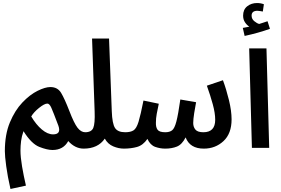

<svg xmlns="http://www.w3.org/2000/svg" viewBox="-20 -975 1856 1266"><path d="M151 249Q136 185 125.5 123Q115 61 115 18Q115 -13 119 -45Q123 -77 135 -110Q187 -27 239 -6.5Q291 14 326 14Q398 14 430 -45Q475 5 532 5Q595 5 595 -51Q595 -73 581.5 -88Q568 -103 542 -103Q514 -103 491 -133Q468 -163 437 -244Q406 -324 383 -362.5Q360 -401 312 -401Q278 -401 227.5 -376Q177 -351 127.5 -299Q78 -247 45 -167.5Q12 -88 12 22Q12 54 21 121Q30 188 49 271ZM292 -292Q306 -292 318 -265.5Q330 -239 365 -146Q385 -89 330 -89Q294 -89 256 -121Q218 -153 186 -207Q202 -235 237.5 -263.5Q273 -292 292 -292Z M859 -51Q859 -73 846 -88Q833 -103 806 -103Q757 -103 738.5 -131Q720 -159 717 -242L699 -721H587L604 -240Q607 -160 595 -131.5Q583 -103 541 -103L531 5Q626 5 671 -61Q691 -25 726.5 -10Q762 5 797 5Q859 5 859 -51Z M1507 -188Q1507 -244 1489.5 -315.5Q1472 -387 1450 -446L1344 -410Q1367 -346 1383 -287.5Q1399 -229 1399 -185Q1399 -103 1321 -103Q1283 -103 1268.5 -120.5Q1254 -138 1254 -164Q1254 -188 1260.5 -229.5Q1267 -271 1273 -301L1169 -319Q1155 -220 1143 -174Q1131 -128 1114.5 -115.5Q1098 -103 1070 -103Q1031 -103 1019 -119.5Q1007 -136 1008 -166Q1008 -195 1013.5 -224.5Q1019 -254 1027 -291L926 -312Q907 -216 893.5 -172Q880 -128 860.5 -115.5Q841 -103 805 -103L795 5Q844 5 883.5 -6Q923 -17 952 -59Q971 -18 1003.5 -6.5Q1036 5 1069 5Q1113 5 1146.5 -8.5Q1180 -22 1204 -69Q1232 5 1324 5Q1400 5 1453.5 -44.5Q1507 -94 1507 -188Z M1641 0 1623 -656H1737L1755 0ZM1760 -785 1744 -835Q1732 -831 1718.5 -826.5Q1705 -822 1689 -817Q1674 -821 1656.5 -835.5Q1639 -850 1639 -872Q1639 -904 1678 -904Q1686 -904 1695 -902Q1704 -900 1713 -899L1720 -947Q1699 -955 1675 -955Q1637 -955 1610 -933.5Q1583 -912 1583 -872Q1583 -847 1595 -828.5Q1607 -810 1624 -799Q1611 -797 1581 -791L1593 -738Q1685 -758 1760 -785Z"/></svg>

Font: Noto Sans Arabic UI ExtraCondensed Semi
Style: Regular
Weight: 600
Width: 3
Designer: Nadine Chahine - Monotype Design Team
Foundry: Monotype Imaging Inc.
Version: Version 1.900